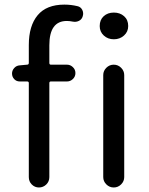

<svg xmlns="http://www.w3.org/2000/svg" viewBox="-20 -829 659 849"><path d="M99.6 -543Q107.4 -543 107.4 -550.8V-629.9Q107.4 -714.8 146.5 -761.7Q185.5 -808.6 264.6 -808.6Q293.9 -808.6 322.3 -801.8Q336.9 -798.8 343.8 -785.2Q350.6 -771.5 345.7 -756.8Q341.8 -743.2 329.1 -736.8Q316.4 -730.5 301.8 -733.4Q288.1 -736.3 275.4 -736.3Q198.2 -736.3 198.2 -628.9V-550.8Q198.2 -543 205.1 -543H276.4Q291 -543 302.2 -532.2Q313.5 -521.5 313.5 -505.9Q313.5 -490.2 302.2 -479.5Q291 -468.8 276.4 -468.8H205.1Q198.2 -468.8 198.2 -461.9V-45.9Q198.2 -26.4 184.6 -13.2Q170.9 0 152.3 0Q133.8 0 120.6 -13.2Q107.4 -26.4 107.4 -45.9V-461.9Q107.4 -468.8 99.6 -468.8H67.4Q52.7 -468.8 43 -479Q33.2 -489.3 33.2 -503.9Q33.2 -517.6 43 -528.3Q52.7 -539.1 67.4 -540ZM436.5 -45.9V-497.1Q436.5 -515.6 450.2 -529.3Q463.9 -543 482.9 -543Q502 -543 515.6 -529.3Q529.3 -515.6 529.3 -497.1V-45.9Q529.3 -27.3 515.6 -13.7Q502 0 482.9 0Q463.9 0 450.2 -13.7Q436.5 -27.3 436.5 -45.9ZM483.4 -773.4Q510.7 -773.4 528.8 -757.3Q546.9 -741.2 546.9 -713.9Q546.9 -688.5 528.3 -671.9Q509.8 -655.3 483.4 -655.3Q457 -655.3 439 -671.9Q420.9 -688.5 420.9 -713.9Q420.9 -741.2 438.5 -757.3Q456.1 -773.4 483.4 -773.4Z"/></svg>

Font: Gen Jyuu Gothic Regular
Style: Regular
Weight: 400
Designer: [Source Han Sans]
Ryoko NISHIZUKA  (kana & ideographs); Paul D. Hunt (Latin, Greek & Cyrillic); Wenlong ZHANG  (bopomofo
Version: Version 1.002.20150607